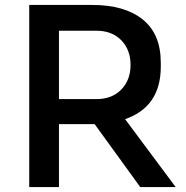

<svg xmlns="http://www.w3.org/2000/svg" viewBox="-20 -755 750 775"><path d="M98 0V-735H353Q483 -735 556 -676.5Q629 -618 629 -502V-486Q629 -324 485 -274L689 0H546L362 -254H353H218V0ZM218 -631V-355H369Q432 -355 469.5 -393.5Q507 -432 507 -493Q507 -554 469.5 -592.5Q432 -631 369 -631Z"/></svg>

Font: Cazoo Sans Medium
Style: Regular
Weight: 500
Designer: Jonathan Barnbrook, Julián Moncada
Foundry: Barnbrook Fonts
Version: Version 2.000;Glyphs 3.3 (3337)